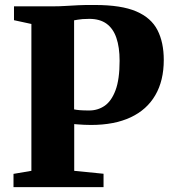

<svg xmlns="http://www.w3.org/2000/svg" viewBox="-20 -769 712 789"><path d="M109 -67V-670.5L37.5 -686V-743H200.5Q223.5 -743 248 -744.5Q272.5 -746 302.2 -747.5Q332 -749 370.5 -748.5Q478.5 -748.5 539.8 -722.2Q601 -696 627 -645.5Q653 -595 653 -522.5Q653 -437.5 618.2 -377.8Q583.5 -318 516.8 -286.8Q450 -255.5 354 -255.5Q340 -255.5 325.5 -256.2Q311 -257 300.2 -257.8Q289.5 -258.5 285 -259V-67L405.5 -55V0H35.5V-54.5ZM284.5 -319.5Q293 -317.5 308.5 -316.2Q324 -315 346.5 -315Q382 -315 410 -334.2Q438 -353.5 454.8 -398.2Q471.5 -443 471.5 -519Q471.5 -575 458.2 -613.5Q445 -652 417.5 -671.8Q390 -691.5 347 -691.5Q330.5 -691.5 319.2 -690.5Q308 -689.5 300.2 -688.2Q292.5 -687 284.5 -685.5Z"/></svg>

Font: Merriweather 48pt Black
Style: Regular
Weight: 900
Version: Version 2.100